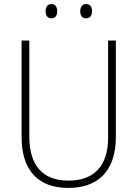

<svg xmlns="http://www.w3.org/2000/svg" viewBox="-20 -913 674 943"><path d="M204 -858C204 -837 213 -823 232 -823C252 -823 261 -837 261 -858C261 -878 252 -893 232 -893C213 -893 204 -878 204 -858ZM374 -858C374 -837 384 -823 402 -823C423 -823 432 -837 432 -858C432 -879 423 -893 402 -893C384 -893 374 -878 374 -858ZM549 -240V-714H511V-237C511 -92 436 -26 317 -26C194 -26 124 -95 124 -243V-714H86V-241C86 -75 168 10 316 10C456 10 549 -68 549 -240Z"/></svg>

Font: Noto Sans Thai SemCond ExtLt
Style: Regular
Weight: 200
Width: 4
Designer: Monotype Design Team
Foundry: Monotype Imaging Inc.
Version: Version 2.002